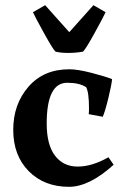

<svg xmlns="http://www.w3.org/2000/svg" viewBox="-20 -704 477 740"><path d="M322 -264Q323 -273 323 -286Q323 -348 312 -368Q286 -385 239 -385Q160 -385 160 -228Q160 -146 192 -104Q224 -62 279.5 -62Q335 -62 398 -98L418 -69Q324 16 246 16Q150 16 90.5 -44.5Q31 -105 31 -203.5Q31 -302 89.5 -369.5Q148 -437 247 -437Q279 -437 331.5 -423.5Q384 -410 412 -399Q410 -377 397.5 -325.5Q385 -274 376 -254ZM300 -505Q273 -500 243.5 -500Q214 -500 194 -505Q184 -514 149.5 -576.5Q115 -639 107 -657L154 -684L247 -580L340 -684L387 -657Q379 -639 344.5 -576.5Q310 -514 300 -505Z"/></svg>

Font: Buenard
Style: Bold
Weight: 700
Foundry: FontFuror
Version: Version 1.002 2011